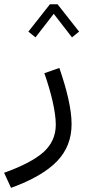

<svg xmlns="http://www.w3.org/2000/svg" viewBox="-112 -636 420 920"><path d="M23.9 -484.4 58.1 -457 145.5 -569.8 232.9 -457 267.1 -484.4 163.6 -615.7H127.4ZM100.6 -285.2C134.3 -189 155.3 -98.6 155.3 -38.6C155.3 13.7 135.7 57.1 96.7 92.8C57.1 127.9 -5.9 161.1 -92.3 191.9L-59.1 264.2C42 227.5 115.2 184.6 161.6 136.2C208 87.9 231 28.8 231 -41C231 -112.8 209 -203.6 172.4 -310.5Z"/></svg>

Font: Estedad Regular
Style: Regular
Weight: 400
Designer: Amin Abedi
Version: Version 7.3